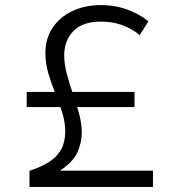

<svg xmlns="http://www.w3.org/2000/svg" viewBox="-20 -735 688 755"><path d="M96 0V-63.5Q143 -78.5 174.2 -99Q205.5 -119.5 221 -148.2Q236.5 -177 236.5 -218Q236.5 -254.5 224.8 -292Q213 -329.5 197.5 -368Q182 -406.5 170.2 -446.2Q158.5 -486 158.5 -526.5Q158.5 -583.5 186.8 -625.8Q215 -668 264.5 -691.5Q314 -715 378 -715Q415 -715 449 -706.8Q483 -698.5 512 -684Q541 -669.5 563.5 -651L529.5 -597Q495.5 -624.5 458 -637.2Q420.5 -650 377 -650Q303 -650 267.8 -612Q232.5 -574 232.5 -518Q232.5 -483 242.8 -444.5Q253 -406 266.8 -366.2Q280.5 -326.5 291 -287.8Q301.5 -249 301.5 -213.5Q301.5 -175 284.8 -136.8Q268 -98.5 216 -64H581.5V0ZM85 -314V-373.5H509V-314Z"/></svg>

Font: Geologica Thin Roman ExtraLight
Style: Regular
Weight: 250
Version: Version 1.010;gftools[0.9.28]